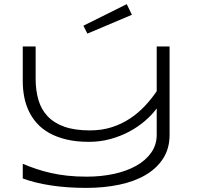

<svg xmlns="http://www.w3.org/2000/svg" viewBox="-20 -895 951 926"><path d="M797.9 -245.1Q797.9 -179.2 767.1 -131.1Q736.3 -83 682.4 -51.3Q628.4 -19.5 554.9 -4.2Q481.4 11.2 396 11.2Q303.2 11.2 225.6 -0.7Q147.9 -12.7 89.8 -34.2V-105Q121.1 -91.8 154.3 -80.6Q187.5 -69.3 225.1 -60.8Q262.7 -52.2 305.4 -47.6Q348.1 -43 397.9 -43Q468.3 -43 529.8 -56.4Q591.3 -69.8 637 -95.5Q682.6 -121.1 709.2 -158.7Q735.8 -196.3 735.8 -245.1V-372.1Q712.4 -340.3 678.5 -311.3Q644.5 -282.2 602.8 -260Q561 -237.8 512.2 -224.4Q463.4 -210.9 409.2 -210.9Q347.7 -210.9 300 -222.4Q252.4 -233.9 217 -253.9Q181.6 -273.9 157.2 -301.5Q132.8 -329.1 117.9 -361.6Q103 -394 96.4 -429.7Q89.8 -465.3 89.8 -502V-670.9H151.9V-515.1Q151.9 -459 165.3 -413.1Q178.7 -367.2 209.5 -334.5Q240.2 -301.8 290.3 -283.9Q340.3 -266.1 414.1 -266.1Q471.2 -266.1 519 -281.5Q566.9 -296.9 606.4 -323Q646 -349.1 678.2 -383.3Q710.4 -417.5 735.8 -455.1V-670.9H797.9ZM616.2 -823.7 401.4 -732.9 382.3 -771 591.3 -875Z"/></svg>

Font: Syncopate
Style: Regular
Weight: 400
Width: 7
Version: Version 001.001